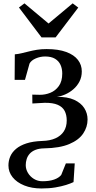

<svg xmlns="http://www.w3.org/2000/svg" viewBox="-20 -838 558 1115"><path d="M220.5 256.5Q164.5 256.5 121 239Q77.5 221.5 53.2 191.2Q29 161 29 123Q29 95.5 39.5 70.8Q50 46 73.5 26.2Q97 6.5 134.2 -5.5Q171.5 -17.5 225.5 -19.5Q270 -20.5 301.8 -34.8Q333.5 -49 350.5 -75Q367.5 -101 367.5 -138.5Q367.5 -170.5 355.5 -193.8Q343.5 -217 315.5 -229.2Q287.5 -241.5 239.5 -241L168 -237L167.5 -288.5L211 -287.5Q242 -287 272 -299Q302 -311 321.8 -338.5Q341.5 -366 341.5 -411Q341.5 -439 331.5 -461.2Q321.5 -483.5 299.5 -496.8Q277.5 -510 242 -510Q214 -510 187.8 -498.8Q161.5 -487.5 151.5 -469L125 -374H65L66 -522.5Q85.5 -524 105.2 -528.8Q125 -533.5 146.8 -539Q168.5 -544.5 194 -548.8Q219.5 -553 250.5 -553Q319 -553 364.5 -536.2Q410 -519.5 432.5 -490.2Q455 -461 455 -423.5Q455 -390.5 441.5 -364.5Q428 -338.5 406.2 -319.8Q384.5 -301 359 -289.8Q333.5 -278.5 309.5 -275.5Q371 -276.5 410.5 -258.5Q450 -240.5 469.2 -210.5Q488.5 -180.5 488.5 -144Q488.5 -100.5 463.2 -62.8Q438 -25 382.5 -1.5Q327 22 237.5 23.5Q206.5 24 185.5 32.5Q164.5 41 152.2 55Q140 69 134.8 86Q129.5 103 129.5 121Q129.5 144.5 142.2 166Q155 187.5 177 201Q199 214.5 226.5 214.5Q266.5 214.5 294.2 204.8Q322 195 335.5 178L362.5 111H414L407 219.5Q390.5 227.5 363.8 236Q337 244.5 301.2 250.5Q265.5 256.5 220.5 256.5ZM221 -621 90 -794.5 122 -818.5 262 -701.5 402 -818.5 434.5 -794 303 -621Z"/></svg>

Font: Merriweather 60pt Medium
Style: Regular
Weight: 500
Version: Version 2.100